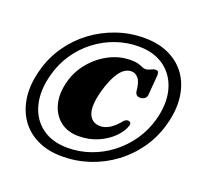

<svg xmlns="http://www.w3.org/2000/svg" viewBox="-138 -913 1164 1120"><g transform="rotate(20 444.0 -353.0)"><path d="M356.5 53.5Q268 53.5 201.8 21.2Q135.5 -11 96 -69.2Q56.5 -127.5 47.2 -205.5Q38 -283.5 63.5 -375.5Q86.5 -460 135.5 -530.8Q184.5 -601.5 253.2 -652.8Q322 -704 403.8 -732.2Q485.5 -760.5 574 -760.5Q663 -760.5 729.5 -728.8Q796 -697 835.8 -639.5Q875.5 -582 885 -504Q894.5 -426 869 -333.5Q845.5 -246.5 795.8 -175.2Q746 -104 677.2 -52.8Q608.5 -1.5 526.5 26Q444.5 53.5 356.5 53.5ZM370.5 -4.5Q443.5 -4.5 512 -28.8Q580.5 -53 638.5 -97.8Q696.5 -142.5 738.2 -203.2Q780 -264 800.5 -337.5Q829 -442.5 807 -525Q785 -607.5 721 -655Q657 -702.5 560 -702.5Q486 -702.5 417.5 -678.2Q349 -654 291.8 -609.8Q234.5 -565.5 193.5 -504.8Q152.5 -444 133 -371.5Q104 -266 125 -183Q146 -100 209.2 -52.2Q272.5 -4.5 370.5 -4.5ZM665.5 -250Q654 -212 617.5 -175.2Q581 -138.5 526.5 -114.5Q472 -90.5 406.5 -90.5Q338 -90.5 292.2 -126.8Q246.5 -163 230.5 -225.8Q214.5 -288.5 236 -367Q255 -436.5 301.8 -492Q348.5 -547.5 411.8 -579.8Q475 -612 543 -612Q573 -612 590 -607Q607 -602 617.8 -596.8Q628.5 -591.5 639 -591.5Q653.5 -591.5 670.2 -600Q687 -608.5 698 -608.5Q711 -608.5 714.8 -601.8Q718.5 -595 718.5 -579.5L708.5 -459Q708.5 -444.5 698.8 -435.2Q689 -426 673.5 -424Q643.5 -421 636.5 -448Q631.5 -507.5 613 -529.5Q594.5 -551.5 569.5 -551.5Q528 -551.5 495.8 -505.8Q463.5 -460 441.5 -379.5Q415.5 -282.5 434.5 -235.5Q453.5 -188.5 506 -188.5Q536 -188.5 566 -208Q596 -227.5 625 -264.5Q642.5 -279.5 657.5 -273Q670.5 -267.5 665.5 -250Z"/></g></svg>

Font: Fraunces 72pt S050 Black
Style: Italic
Weight: 900
Italic angle: -16°
Version: Version 1.000; ttfautohint (v1.8.3)